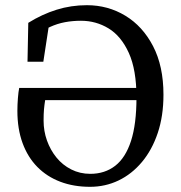

<svg xmlns="http://www.w3.org/2000/svg" viewBox="-20 -705 697 740"><path d="M327 15Q264 15 212.5 -4.5Q161 -24 124 -61.5Q87 -99 67 -153.5Q47 -208 47 -278Q47 -301 49 -326.5Q51 -352 54 -366H547L548 -319H154Q151 -300 149.5 -283Q148 -266 148 -240Q148 -200 161 -163.5Q174 -127 197.5 -98Q221 -69 254.5 -52Q288 -35 328 -35Q384 -35 424 -66Q464 -97 485 -162Q506 -227 506 -329Q506 -436 476.5 -501Q447 -566 398.5 -595.5Q350 -625 292 -625Q260 -625 230.5 -619.5Q201 -614 172.5 -601Q144 -588 114 -567L173 -637L147 -467H86L89 -617Q142 -650 198 -667.5Q254 -685 315 -685Q396 -685 463 -644.5Q530 -604 570 -527Q610 -450 610 -340Q610 -258 588 -192.5Q566 -127 527 -80.5Q488 -34 437 -9.5Q386 15 327 15Z"/></svg>

Font: Source Serif 4 Variable
Style: Regular
Weight: 400
Designer: Frank Grießhammer
Foundry: Adobe
Version: Version 4.005;hotconv 1.1.0;makeotfexe 2.6.0